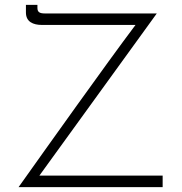

<svg xmlns="http://www.w3.org/2000/svg" viewBox="-20 -765 743 785"><path d="M141 -47 621 -710H164C141 -710 133 -716 133 -733V-745H86V-714C86 -676 115 -663 152 -663H534C410 -498 174 -166 56 0H645V-47Z"/></svg>

Font: Sulaf Light
Style: Regular
Weight: 300
Designer: Bandar Raffah (Arabic) and Santiago Orozco (Latin)
Foundry: Caramella and Typemade
Version: Version 1.005;PS 001.005;hotconv 1.0.88;makeotf.lib2.5.64775